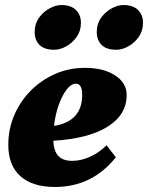

<svg xmlns="http://www.w3.org/2000/svg" viewBox="-20 -732 589 764"><path d="M199 12Q109 12 61 -31Q13 -74 13 -156Q13 -219 37 -274.5Q61 -330 103 -372Q145 -414 200 -438Q255 -462 318 -462Q392 -462 438 -432Q484 -402 484 -354Q484 -275 407.5 -227.5Q331 -180 192 -172Q194 -131 212 -111.5Q230 -92 267 -92Q303 -92 339 -108.5Q375 -125 404 -154L441 -106Q346 12 199 12ZM282 -399Q263 -399 245 -375.5Q227 -352 213.5 -314Q200 -276 195 -231Q307 -249 307 -354Q307 -399 282 -399ZM443 -534Q403 -534 384 -553.5Q365 -573 365 -604Q365 -637 382 -661Q399 -685 424 -698.5Q449 -712 471 -712Q509 -712 529 -692.5Q549 -673 549 -641Q549 -609 532 -585Q515 -561 490.5 -547.5Q466 -534 443 -534ZM196 -534Q156 -534 137 -553.5Q118 -573 118 -604Q118 -637 135 -661Q152 -685 177 -698.5Q202 -712 224 -712Q262 -712 282 -692.5Q302 -673 302 -641Q302 -609 285 -585Q268 -561 243.5 -547.5Q219 -534 196 -534Z"/></svg>

Font: Petrona Black
Style: Italic
Weight: 900
Italic angle: -9°
Designer: Ringo R. Seeber
Foundry: Ringo R. Seeber
Version: Version 2.001; ttfautohint (v1.8.3)